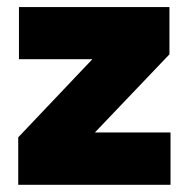

<svg xmlns="http://www.w3.org/2000/svg" viewBox="-20 -512 523 532"><path d="M243 -145H452.5V0H30.5V-131.5L236 -348H32.5V-492.5H449.5V-361.5Z"/></svg>

Font: Anek Devanagari Medium ExtraBold
Style: Regular
Weight: 800
Version: Version 1.003